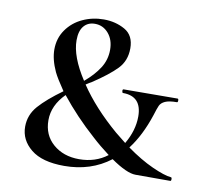

<svg xmlns="http://www.w3.org/2000/svg" viewBox="-62 -546 664 625"><g transform="rotate(10 270.0 -234.0)"><path d="M537 0H422Q393 0 340 -37Q276 12 188 12Q115 12 78 -18Q41 -48 41 -92Q41 -131 67.5 -161Q94 -191 144 -227Q118 -265 109 -284Q91 -323 91 -356Q91 -393 111 -421.5Q131 -450 163.5 -465Q196 -480 233 -480Q272 -480 303 -462.5Q334 -445 334 -402Q334 -361 308 -334Q282 -307 229 -272Q223 -269 211 -261Q258 -191 336 -124L371 -96Q398 -142 398 -188Q398 -255 336 -255Q333 -255 332.5 -261Q332 -267 336 -267L514 -268Q517 -268 517 -262Q517 -256 514 -256Q488 -256 475 -250Q462 -244 457.5 -234Q453 -224 446 -201Q423 -131 387 -84Q433 -51 474 -32.5Q515 -14 537 -12Q540 -12 540 -6Q540 0 537 0ZM204 -272Q235 -298 252.5 -325.5Q270 -353 270 -386Q270 -419 252 -440Q234 -461 207 -461Q184 -461 170.5 -445Q157 -429 157 -398Q157 -344 204 -272ZM325 -48Q293 -72 267 -96Q204 -152 153 -216Q112 -175 112 -126Q112 -77 146 -47.5Q180 -18 232 -18Q286 -18 325 -48Z"/></g></svg>

Font: Cormorant SC Medium
Style: Regular
Weight: 500
Designer: Christian Thalmann (Catharsis Fonts)
Version: Version 3.000